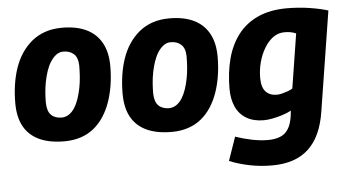

<svg xmlns="http://www.w3.org/2000/svg" viewBox="-52 -646 1733 957"><g transform="rotate(-5 814.0 -167.5)"><path d="M252 10Q177 10 126.5 -13.5Q76 -37 50 -83.5Q24 -130 24 -201Q24 -248 30.5 -292Q37 -336 50.5 -375.5Q64 -415 85.5 -447.5Q107 -480 136.5 -504.5Q166 -529 204 -542Q242 -555 289 -555Q360 -555 409.5 -531.5Q459 -508 485.5 -461Q512 -414 512 -343Q512 -295 505 -250Q498 -205 484.5 -166Q471 -127 450 -94.5Q429 -62 400.5 -38.5Q372 -15 334.5 -2.5Q297 10 252 10ZM250 -109Q270 -110 286 -121Q302 -132 314 -151Q326 -170 334.5 -195Q343 -220 348.5 -248Q354 -276 356 -305Q358 -334 358 -360Q357 -400 337 -418Q317 -436 285 -436Q265 -436 249 -424Q233 -412 220.5 -392.5Q208 -373 199.5 -348Q191 -323 185.5 -295.5Q180 -268 178 -241Q176 -214 176 -189Q177 -146 196.5 -127.5Q216 -109 250 -109Z M789 10Q714 10 663.5 -13.5Q613 -37 587 -83.5Q561 -130 561 -201Q561 -248 567.5 -292Q574 -336 587.5 -375.5Q601 -415 622.5 -447.5Q644 -480 673.5 -504.5Q703 -529 741 -542Q779 -555 826 -555Q897 -555 946.5 -531.5Q996 -508 1022.5 -461Q1049 -414 1049 -343Q1049 -295 1042 -250Q1035 -205 1021.5 -166Q1008 -127 987 -94.5Q966 -62 937.5 -38.5Q909 -15 871.5 -2.5Q834 10 789 10ZM787 -109Q807 -110 823 -121Q839 -132 851 -151Q863 -170 871.5 -195Q880 -220 885.5 -248Q891 -276 893 -305Q895 -334 895 -360Q894 -400 874 -418Q854 -436 822 -436Q802 -436 786 -424Q770 -412 757.5 -392.5Q745 -373 736.5 -348Q728 -323 722.5 -295.5Q717 -268 715 -241Q713 -214 713 -189Q714 -146 733.5 -127.5Q753 -109 787 -109Z M1060 179 1101 61Q1138 74 1181 83Q1224 92 1263 92Q1298 92 1323.5 82Q1349 72 1364.5 48Q1380 24 1386 -17L1389 -44Q1369 -33 1343 -25Q1317 -17 1293 -12.5Q1269 -8 1251 -8Q1200 -8 1164.5 -29Q1129 -50 1111.5 -88.5Q1094 -127 1094 -179Q1094 -260 1112 -328.5Q1130 -397 1168.5 -447.5Q1207 -498 1268 -526Q1329 -554 1415 -554Q1440 -554 1469 -552Q1498 -550 1526.5 -545.5Q1555 -541 1579.5 -535.5Q1604 -530 1619 -525L1540 -26Q1521 98 1455 159Q1389 220 1273 220Q1215 220 1160.5 209Q1106 198 1060 179ZM1449 -425Q1438 -430 1424.5 -433Q1411 -436 1391 -436Q1359 -436 1333.5 -417Q1308 -398 1289.5 -366.5Q1271 -335 1261 -297.5Q1251 -260 1251 -220Q1251 -173 1271 -151Q1291 -129 1327 -129Q1338 -129 1352 -132.5Q1366 -136 1380.5 -141Q1395 -146 1406 -153Z"/></g></svg>

Font: Georama ExtraCondensed Thin
Style: Bold Italic
Weight: 700
Italic angle: -9°
Version: Version 1.001